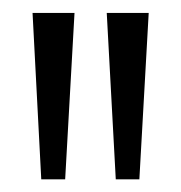

<svg xmlns="http://www.w3.org/2000/svg" viewBox="-20 -722 284 302"><path d="M213.9 -701.7 199.2 -439.9H162.1L147.9 -701.7ZM97.2 -701.7 82.5 -439.9H44.9L31.2 -701.7Z"/></svg>

Font: Aeronef
Style: Regular
Weight: 400
Designer: Peter Wiegel - CAT-Fonts Germany
Foundry: CAT-Fonts, Peter Wiegel
Version: Version 0.002